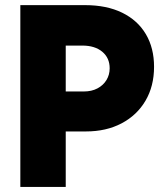

<svg xmlns="http://www.w3.org/2000/svg" viewBox="-20 -740 645 760"><path d="M206.1 -219.7V-377.9H311.5Q342.8 -377.9 365.7 -390.1Q388.7 -402.3 401.4 -423.1Q414.1 -443.8 414.1 -469.7Q414.1 -510.7 384.8 -535.2Q355.5 -559.6 305.7 -559.6H206.1V-719.7H316.4Q402.3 -719.7 463.6 -689.7Q524.9 -659.7 557.4 -604.7Q589.8 -549.8 589.8 -475.6Q589.8 -398.9 555.9 -341.3Q522 -283.7 461.2 -251.7Q400.4 -219.7 320.3 -219.7ZM60.5 0V-719.7H240.2V0Z"/></svg>

Font: Reddit Sans Black
Style: Regular
Weight: 900
Version: Version 1.014